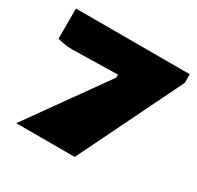

<svg xmlns="http://www.w3.org/2000/svg" viewBox="-165 -971 1189 1161"><g transform="rotate(30 429.5 -390.5)"><path d="M467.8 -562 148.9 -555.2Q117.7 -555.2 82.8 -562Q47.9 -568.8 47.9 -570.8V-780.8H842.8V-721.2L490.2 0H82L467.8 -541Z"/></g></svg>

Font: Fz Rammetto One
Style: Regular
Weight: 400
Designer: Vernon Adams
Foundry: Vernon Adams
Version: Vit hóa bi c Thuy @ FontZin.Com